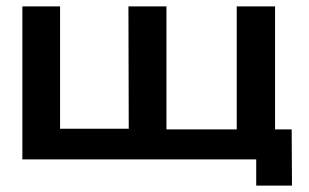

<svg xmlns="http://www.w3.org/2000/svg" viewBox="-20 -499 967 601"><path d="M893 -94H841V-479H721V-94H501V-479H382L383 -96H168V-479H50V0H782V82H894Z"/></svg>

Font: Karmilla
Style: Bold
Weight: 700
Designer: Jonathan Pinhorn
Version: Version 1.000